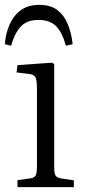

<svg xmlns="http://www.w3.org/2000/svg" viewBox="-24 -770 356 790"><path d="M48 0V-29L100 -36Q117 -38 122.5 -48Q128 -58 128 -85V-404Q128 -441 121.5 -452.5Q115 -464 93 -466L44 -472L48 -502L189 -512L199 -507V-81Q199 -57 204.5 -48Q210 -39 226 -36L280 -28V0ZM138 -750Q184 -750 212 -728.5Q240 -707 255 -670.5Q270 -634 275 -588L247 -582Q233 -635 207.5 -661.5Q182 -688 134 -688Q85 -688 59.5 -658.5Q34 -629 22 -582L-4 -588Q-1 -631 15 -668Q31 -705 61 -727.5Q91 -750 138 -750Z"/></svg>

Font: Literata 36pt Light
Style: Regular
Weight: 300
Designer: Latin by Veronika Burian and Jose Scaglione. Greek by Irene Vlachou. Cyrillic by Vera Evstafieva.
Foundry: TypeTogether
Version: Version 3.002